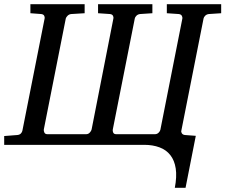

<svg xmlns="http://www.w3.org/2000/svg" viewBox="-41 -691 1075 916"><path d="M955.1 -624Q944.3 -622.6 937.7 -615.7Q931.2 -608.9 930.2 -603L824.2 -67.9Q822.3 -62 826.4 -55.2Q830.6 -48.3 840.8 -46.9L893.1 -43L844.2 205.1H793Q803.2 151.9 797.4 113Q791.5 74.2 771.7 49.1Q752 23.9 720 12Q688 0 647 0H-21V-42L42 -46.9Q52.7 -47.9 58.8 -54.4Q64.9 -61 65.9 -67.9L171.9 -603Q173.3 -608.9 169.9 -615.7Q166.5 -622.6 155.8 -624L104 -627.9V-670.9H362.8V-627.9L298.8 -624Q288.6 -623 281.5 -616Q274.4 -608.9 272.9 -603L168 -73.2Q167 -66.4 170.7 -58.6Q174.3 -50.8 185.1 -50.8H370.1Q380.4 -50.8 387.5 -58.6Q394.5 -66.4 396 -73.2L500 -603Q501.5 -608.9 498 -615.7Q494.6 -622.6 483.9 -624L426.8 -627.9V-670.9H686V-627.9L627 -624Q616.2 -622.6 609.6 -615.7Q603 -608.9 602.1 -603L497.1 -73.2Q495.6 -66.4 499 -58.6Q502.4 -50.8 513.2 -50.8H698.2Q708.5 -50.8 715.6 -57.9Q722.7 -64.9 724.1 -71.8L829.1 -603Q830.1 -608.9 826.4 -615.7Q822.8 -622.6 812 -624L754.9 -627.9V-670.9H1014.2V-627.9Z"/></svg>

Font: Charis SIL Cyr
Style: Italic
Weight: 400
Italic angle: -11°
Foundry: SIL International
Version: Version 5.000